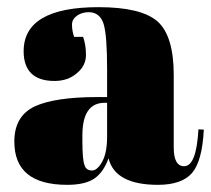

<svg xmlns="http://www.w3.org/2000/svg" viewBox="-20 -506 589 536"><path d="M250 -235C172 -235 114 -226 77 -209C39 -191 20 -158 20 -111C20 -111 20 -111 20 -111C20 -30 69 10 168 10C168 10 168 10 168 10C201 10 227 4 244 -8C261 -20 274 -39 283 -64C283 -64 283 -64 283 -64C295 -15 341 10 421 10C421 10 421 10 421 10C465 10 497 -1 516 -23C535 -45 546 -85 549 -144C549 -144 534 -145 534 -145C534 -145 534 -145 534 -145C530 -76 517 -42 494 -42C494 -42 494 -42 494 -42C475 -42 465 -59 465 -94C465 -94 465 -297 465 -297C465 -297 465 -297 465 -297C465 -369 450 -419 420 -446C389 -473 334 -486 255 -486C255 -486 255 -486 255 -486C116 -486 46 -445 46 -363C46 -363 46 -363 46 -363C46 -308 75 -280 132 -280C132 -280 132 -280 132 -280C157 -280 178 -287 195 -302C212 -316 220 -333 220 -353C220 -372 217 -389 212 -403C212 -403 187 -403 187 -403C187 -403 187 -403 187 -403C183 -414 181 -426 181 -437C181 -448 186 -456 196 -463C205 -469 216 -472 228 -472C228 -472 228 -472 228 -472C248 -472 262 -461 269 -440C276 -418 279 -375 279 -312C279 -312 279 -235 279 -235C279 -235 250 -235 250 -235C250 -235 250 -235 250 -235ZM210 -112C210 -112 210 -128 210 -128C210 -128 210 -128 210 -128C210 -189 231 -219 272 -219C272 -219 279 -219 279 -219C279 -219 279 -126 279 -126C279 -126 279 -126 279 -126C279 -96 275 -73 266 -56C257 -39 247 -30 237 -30C226 -30 219 -35 216 -45C212 -55 210 -77 210 -112Z"/></svg>

Font: Abril Fatface Utterance
Style: Regular
Weight: 500
Designer: Veronika Burian, Jos Scaglione
Foundry: TypeTogether
Version: ""